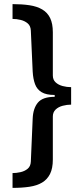

<svg xmlns="http://www.w3.org/2000/svg" viewBox="-20 -755 404 934"><path d="M41 -735Q87 -735 123.5 -729.5Q160 -724 185.5 -709Q211 -694 224 -667Q237 -640 237 -598V-388Q237 -367 250.5 -354.5Q264 -342 284.5 -336.5Q305 -331 326 -331V-246Q306 -246 285 -240.5Q264 -235 250.5 -222Q237 -209 237 -188V21Q237 64 223.5 91Q210 118 185 133Q160 148 123.5 153.5Q87 159 41 159V87Q59 87 79.5 82.5Q100 78 114.5 66Q129 54 130 31L139 -178Q141 -228 164.5 -256Q188 -284 246 -284V-293Q205 -293 182.5 -306.5Q160 -320 150.5 -345.5Q141 -371 139 -407L130 -606Q129 -629 115 -641Q101 -653 81 -658Q61 -663 41 -663Z"/></svg>

Font: Archivo SemiExpanded SemiBold
Style: Regular
Weight: 600
Width: 6
Designer: Hector Gatti
Foundry: Omnibus-Type
Version: Version 2.001